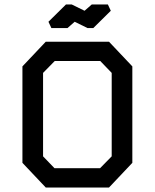

<svg xmlns="http://www.w3.org/2000/svg" viewBox="-20 -836 690 856"><path d="M184 0 80 -110V-540L184 -650H466L570 -540V-110L466 0ZM223 -86H426L478 -139V-511L427 -564H224L172 -511V-139ZM396 -711H370L313 -739L281 -711H209L196 -739L274 -816H300L357 -788L389 -816H461L474 -788Z"/></svg>

Font: Graduate
Style: Regular
Weight: 400
Version: Version 1.001